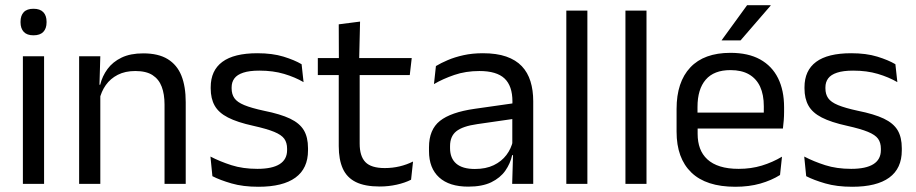

<svg xmlns="http://www.w3.org/2000/svg" viewBox="-20 -703 3500 734"><path d="M148.5 0H67.5V-488H148.5ZM108 -568Q83 -568 70.8 -581.2Q58.5 -594.5 58.5 -617.5V-620Q58.5 -643.5 70.8 -656.5Q83 -669.5 108 -669.5Q133 -669.5 145.5 -656.5Q158 -643.5 158 -620V-617.5Q158 -594 145.5 -581Q133 -568 108 -568Z M690 0H609V-303.5Q609 -343 598.2 -371.5Q587.5 -400 563.2 -415.8Q539 -431.5 497 -431.5Q458.5 -431.5 430.2 -417Q402 -402.5 384.5 -377.8Q367 -353 360 -321.5L345.5 -379H363Q371 -412 391 -439.2Q411 -466.5 444.8 -482.8Q478.5 -499 527.5 -499Q585.5 -499 621.2 -477Q657 -455 673.5 -413.8Q690 -372.5 690 -312.5ZM363.5 0H282.5V-488H363.5L360 -371L363.5 -366.5Z M968 11Q909 11 865 -1.8Q821 -14.5 792 -29.5L784.5 -104.5Q821 -85.5 864.8 -71.5Q908.5 -57.5 964 -57.5Q1020.5 -57.5 1049 -75.5Q1077.5 -93.5 1077.5 -129V-134.5Q1077.5 -157.5 1066.8 -172.5Q1056 -187.5 1028 -199Q1000 -210.5 948.5 -222Q887 -235.5 851.5 -253.8Q816 -272 800.8 -299Q785.5 -326 785.5 -365V-369.5Q785.5 -433.5 830 -466.5Q874.5 -499.5 964 -499.5Q1021.5 -499.5 1063.8 -486.5Q1106 -473.5 1133 -457.5L1140.5 -389Q1108 -408 1066 -420.5Q1024 -433 971.5 -433Q933.5 -433 910 -425.2Q886.5 -417.5 876 -403.2Q865.5 -389 865.5 -369V-365Q865.5 -343 876 -327.8Q886.5 -312.5 913.8 -301.2Q941 -290 989.5 -279.5Q1052 -267 1088.8 -249.5Q1125.5 -232 1141.5 -205.2Q1157.5 -178.5 1157.5 -136.5V-128Q1157.5 -59 1109.5 -24Q1061.5 11 968 11Z M1431.5 10Q1375 10 1340.5 -7Q1306 -24 1290.5 -58.5Q1275 -93 1275 -144.5V-452.5H1355V-154Q1355 -106 1377 -83.2Q1399 -60.5 1451 -60.5Q1480.5 -60.5 1507.8 -67Q1535 -73.5 1559 -85.5L1551.5 -16Q1528 -4 1496.5 3Q1465 10 1431.5 10ZM1546.5 -416H1195V-481H1554ZM1353 -473H1275.5L1275 -610L1356.5 -620.5Z M2018.5 0H1938L1941.5 -118.5L1938.5 -131V-286.5L1939 -315Q1939 -374.5 1908.8 -403Q1878.5 -431.5 1813 -431.5Q1760.5 -431.5 1716.8 -416.5Q1673 -401.5 1639 -381.5L1646.5 -450.5Q1665.5 -462 1691.8 -473.2Q1718 -484.5 1751.8 -492Q1785.5 -499.5 1826 -499.5Q1878.5 -499.5 1915.2 -486.8Q1952 -474 1974.8 -450Q1997.5 -426 2008 -392Q2018.5 -358 2018.5 -316ZM1770 10.5Q1697.5 10.5 1658.8 -24.8Q1620 -60 1620 -125.5V-140Q1620 -207.5 1661.8 -240.8Q1703.5 -274 1794.5 -287L1949 -309L1953.5 -250L1804.5 -228.5Q1748.5 -220.5 1724.5 -201.2Q1700.5 -182 1700.5 -144.5V-136.5Q1700.5 -98 1724.2 -77.5Q1748 -57 1795.5 -57Q1837.5 -57 1867.5 -71.5Q1897.5 -86 1916 -110.5Q1934.5 -135 1941 -165L1953.5 -110H1938Q1931 -78 1911.8 -50.5Q1892.5 -23 1858 -6.2Q1823.5 10.5 1770 10.5Z M2225.5 0H2145V-662.5H2225.5Z M2451.5 0H2371V-662.5H2451.5Z M2791 11Q2679.5 11 2623 -43.5Q2566.5 -98 2566.5 -199.5V-286.5Q2566.5 -389.5 2619 -445.2Q2671.5 -501 2772.5 -501Q2840.5 -501 2886 -475.8Q2931.5 -450.5 2954.5 -404Q2977.5 -357.5 2977.5 -293V-275Q2977.5 -259 2976.2 -243Q2975 -227 2973 -211.5H2898.5Q2899.5 -235.5 2899.8 -257Q2900 -278.5 2900 -296.5Q2900 -341 2885.8 -371.8Q2871.5 -402.5 2843.2 -418.8Q2815 -435 2772.5 -435Q2709.5 -435 2678 -398.5Q2646.5 -362 2646.5 -294V-247.5L2647 -237.5V-191Q2647 -160.5 2656 -136Q2665 -111.5 2684.2 -93.8Q2703.5 -76 2733.2 -66.8Q2763 -57.5 2804 -57.5Q2851.5 -57.5 2892.5 -70Q2933.5 -82.5 2969.5 -104L2962 -34Q2929.5 -13.5 2886.5 -1.2Q2843.5 11 2791 11ZM2956 -211.5H2609V-272.5H2956ZM2739 -549.5 2836 -683H2926V-681.5L2811 -548.5H2739Z M3238 11Q3179 11 3135 -1.8Q3091 -14.5 3062 -29.5L3054.5 -104.5Q3091 -85.5 3134.8 -71.5Q3178.5 -57.5 3234 -57.5Q3290.5 -57.5 3319 -75.5Q3347.5 -93.5 3347.5 -129V-134.5Q3347.5 -157.5 3336.8 -172.5Q3326 -187.5 3298 -199Q3270 -210.5 3218.5 -222Q3157 -235.5 3121.5 -253.8Q3086 -272 3070.8 -299Q3055.5 -326 3055.5 -365V-369.5Q3055.5 -433.5 3100 -466.5Q3144.5 -499.5 3234 -499.5Q3291.5 -499.5 3333.8 -486.5Q3376 -473.5 3403 -457.5L3410.5 -389Q3378 -408 3336 -420.5Q3294 -433 3241.5 -433Q3203.5 -433 3180 -425.2Q3156.5 -417.5 3146 -403.2Q3135.5 -389 3135.5 -369V-365Q3135.5 -343 3146 -327.8Q3156.5 -312.5 3183.8 -301.2Q3211 -290 3259.5 -279.5Q3322 -267 3358.8 -249.5Q3395.5 -232 3411.5 -205.2Q3427.5 -178.5 3427.5 -136.5V-128Q3427.5 -59 3379.5 -24Q3331.5 11 3238 11Z"/></svg>

Font: Anek Malayalam Medium
Style: Regular
Weight: 400
Version: Version 1.003